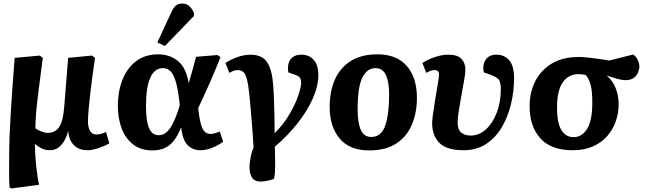

<svg xmlns="http://www.w3.org/2000/svg" viewBox="-20 -835 3661 1085"><path d="M45 230 34 225Q31 187 31.5 141Q32 95 32 21Q32 -48 40 -185.5Q48 -323 63 -508L205 -521L222 -508Q207 -395 197.5 -320Q188 -245 184 -195.5Q180 -146 180 -110Q193 -100 213.5 -92Q234 -84 250 -84Q292 -84 314.5 -117.5Q337 -151 343 -232L365 -508L500 -521L517 -508Q510 -463 503 -410Q496 -357 490 -305.5Q484 -254 480.5 -213Q477 -172 477 -150Q477 -117 488.5 -96Q500 -75 527 -75Q538 -75 552 -79Q566 -83 579 -89L598 -25Q570 -9 535 2.5Q500 14 475 14Q425 14 396.5 -16Q368 -46 366 -94H365Q353 -46 326.5 -16Q300 14 261 14Q235 14 213 2.5Q191 -9 178 -21H177Q177 3 179 36Q181 69 184.5 103Q188 137 192.5 165.5Q197 194 201 209Z M840 15Q777 15 733.5 -18Q690 -51 668 -108Q646 -165 646 -237Q646 -317 671.5 -383Q697 -449 748 -488.5Q799 -528 875 -528Q937 -528 984 -491.5Q1031 -455 1046 -367H1047Q1056 -398 1066.5 -435Q1077 -472 1088 -514L1209 -524L1226 -512Q1196 -436 1163 -361.5Q1130 -287 1100 -224L1103 -199Q1112 -129 1127 -103.5Q1142 -78 1171 -78Q1181 -78 1194.5 -82Q1208 -86 1222 -92L1241 -34Q1217 -16 1182 -1Q1147 14 1112 14Q1070 14 1041 -14Q1012 -42 1004 -114H1003Q977 -48 939.5 -16.5Q902 15 840 15ZM877 -71Q916 -71 944 -115Q972 -159 996 -240L993 -267Q982 -365 960.5 -407.5Q939 -450 901 -450Q853 -450 829 -395.5Q805 -341 805 -235Q805 -153 822 -112Q839 -71 877 -71ZM912 -575 869 -595 947 -763Q959 -791 973 -803Q987 -815 1010 -815Q1034 -815 1050 -800.5Q1066 -786 1076 -761V-745Z M1454 191Q1419 191 1404.5 169.5Q1390 148 1390 109Q1390 83 1397 50.5Q1404 18 1413 -3Q1410 -50 1407.5 -84Q1405 -118 1402.5 -148.5Q1400 -179 1397 -215Q1394 -251 1389 -302Q1383 -359 1375 -388.5Q1367 -418 1354.5 -428.5Q1342 -439 1323 -439Q1313 -439 1302 -435.5Q1291 -432 1276 -423L1254 -479Q1278 -496 1318 -511Q1358 -526 1397 -526Q1433 -526 1459.5 -511.5Q1486 -497 1502.5 -459Q1519 -421 1524 -351Q1527 -312 1528.5 -265Q1530 -218 1531 -170.5Q1532 -123 1532 -82Q1582 -132 1615.5 -189Q1649 -246 1665.5 -295Q1682 -344 1682 -369Q1682 -386 1674.5 -396Q1667 -406 1646 -413L1609 -426Q1602 -472 1621.5 -499Q1641 -526 1683 -526Q1727 -526 1753 -496.5Q1779 -467 1779 -412Q1779 -349 1747.5 -278Q1716 -207 1660.5 -137Q1605 -67 1533 -6Q1534 6 1534 25Q1534 44 1534.5 61.5Q1535 79 1535 88Q1535 118 1533.5 141Q1532 164 1528 176Q1507 184 1486 187.5Q1465 191 1454 191Z M2066 15Q1956 15 1899.5 -52Q1843 -119 1843 -231Q1843 -318 1872 -384.5Q1901 -451 1961 -489.5Q2021 -528 2113 -528Q2221 -528 2278.5 -462.5Q2336 -397 2336 -282Q2336 -198 2307.5 -130.5Q2279 -63 2219.5 -24Q2160 15 2066 15ZM2078 -61Q2135 -61 2157 -125.5Q2179 -190 2179 -301Q2179 -371 2161 -410.5Q2143 -450 2102 -450Q2054 -450 2027.5 -396.5Q2001 -343 2001 -216Q2001 -141 2019 -101Q2037 -61 2078 -61Z M2600 14Q2503 14 2462.5 -28Q2422 -70 2422 -139Q2422 -154 2426 -183.5Q2430 -213 2435.5 -248.5Q2441 -284 2447 -318.5Q2453 -353 2457 -379Q2461 -405 2461 -414Q2461 -439 2435 -439Q2415 -439 2389 -423L2367 -479Q2395 -498 2436 -512Q2477 -526 2512 -526Q2567 -526 2588.5 -501.5Q2610 -477 2610 -443Q2610 -422 2603 -382Q2596 -342 2587.5 -295.5Q2579 -249 2572.5 -207.5Q2566 -166 2566 -143Q2566 -104 2585.5 -86.5Q2605 -69 2641 -69Q2687 -69 2725 -103Q2763 -137 2786.5 -196.5Q2810 -256 2810 -331Q2810 -372 2798 -386Q2786 -400 2751 -413L2714 -426Q2705 -467 2724 -496.5Q2743 -526 2785 -526Q2830 -526 2857.5 -494.5Q2885 -463 2885 -392Q2885 -318 2867.5 -246Q2850 -174 2815 -115Q2780 -56 2726.5 -21Q2673 14 2600 14Z M3217 14Q3091 14 3031 -56Q2971 -126 2973 -241Q2974 -316 3005.5 -377.5Q3037 -439 3098.5 -476Q3160 -513 3251 -513Q3274 -513 3305.5 -509.5Q3337 -506 3368.5 -501.5Q3400 -497 3423 -493L3558 -527Q3576 -514 3584.5 -495.5Q3593 -477 3593 -459Q3593 -443 3585.5 -425Q3578 -407 3561 -394.5Q3544 -382 3514 -382Q3495 -382 3468 -389.5Q3441 -397 3411 -407V-405Q3442 -380 3459.5 -336Q3477 -292 3476 -240Q3475 -192 3459 -147Q3443 -102 3411 -65.5Q3379 -29 3330.5 -7.5Q3282 14 3217 14ZM3221 -60Q3268 -60 3297 -105.5Q3326 -151 3327 -247Q3328 -316 3318 -354Q3308 -392 3290 -411Q3269 -416 3250 -416Q3192 -416 3160.5 -370Q3129 -324 3128 -239Q3126 -147 3150.5 -103.5Q3175 -60 3221 -60Z"/></svg>

Font: Literata 12pt
Style: Bold Italic
Weight: 700
Italic angle: -2°
Designer: Latin by Veronika Burian and Jose Scaglione. Greek by Irene Vlachou. Cyrillic by Vera Evstafieva
Foundry: TypeTogether
Version: Version 3.002